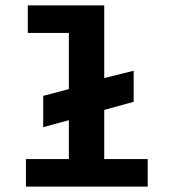

<svg xmlns="http://www.w3.org/2000/svg" viewBox="-20 -691 640 711"><path d="M76 0V-102H235V-246L140 -220V-336L235 -361V-569H83V-671H366V-402L475 -429V-314L366 -284V-102H527V0Z"/></svg>

Font: Inconsolata Expanded ExtraBold
Style: Regular
Weight: 800
Width: 7
Monospace: yes
Designer: Raph Levien, Cyreal, Brenton Simpson
Foundry: Raph Levien, Cyreal, Google
Version: Version 3.001; ttfautohint (v1.8.2.53-6de2)